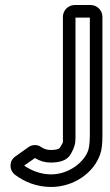

<svg xmlns="http://www.w3.org/2000/svg" viewBox="-20 -712 437 763"><path d="M331 -116C316 -69 255 -19 183 -19C143 -19 104 -34 76 -54L119 -84C138 -72 159 -66 181 -66C215 -66 247 -73 262 -101C275 -125 280 -139 280 -165V-642H337V-174C337 -141 333 -123 331 -116ZM340 -692H277C251 -692 230 -671 230 -645V-165C230 -141 233 -151 218 -125C217 -123 211 -116 181 -116C168 -116 154 -120 143 -128C128 -139 107 -137 94 -128L42 -91C16 -74 15 -38 39 -18C78 12 128 31 183 31C275 31 354 -27 378 -99C385 -118 387 -142 387 -174V-645C387 -671 366 -692 340 -692Z"/></svg>

Font: DIN Rundschrift
Style: MittelKont
Weight: 400
Version: Version 1.027